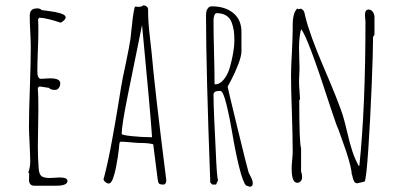

<svg xmlns="http://www.w3.org/2000/svg" viewBox="-20 -691 1524 728"><path d="M90.3 -20.5Q89.8 -14.6 89.8 -7.8Q91.3 13.2 109.9 13.2H192.4Q235.8 13.2 235.8 -4.9Q235.8 -18.1 206.5 -18.1L187.5 -17.1L169.4 -16.1Q145.5 -16.1 136.7 -23.7Q127.9 -31.2 126.5 -54.2Q123.5 -94.7 123.5 -133.8L124.5 -205.1L125.5 -275.9Q125.5 -332 123.5 -355V-357.9L128.4 -362.8H132.8L165.5 -357.9Q171.9 -350.1 188.5 -350.1Q197.8 -350.1 203.1 -357.7Q208.5 -365.2 208.5 -376Q208 -394 169.4 -394Q167 -394 152.3 -393.1L135.7 -392.1Q121.6 -392.1 121.6 -419.9Q121.6 -451.2 123.5 -497.6Q125.5 -543.9 125.5 -575.2Q125.5 -599.6 124.5 -618.2L129.4 -624Q155.8 -623 210.4 -605Q229 -615.7 229 -625Q229 -634.3 210.4 -640.1Q191.9 -646 167 -648.9Q144 -651.4 137.7 -652.8Q132.8 -659.2 121.6 -659.2Q106 -659.2 99.4 -652.3Q92.8 -645.5 92.8 -630.9Q92.8 -606.4 94.7 -571.3Q96.7 -535.6 96.7 -511.2Q96.7 -454.1 93.3 -360.4Q89.8 -266.6 89.8 -210Q89.8 -192.9 92.3 -144Q94.7 -95.2 94.7 -78.1Q94.7 -57.1 87.4 -37.1L90.8 -33.2Q90.8 -26.4 90.3 -20.5Z M475.1 -151.4Q500.5 -148.9 511.7 -148.9Q543 -148.9 561 -144L577.6 -13.2Q579.1 -2.4 581.1 2Q583 6.3 587.4 7.6Q591.8 8.8 602.5 8.8Q610.4 4.4 610.4 -5.9V-8.8Q566.9 -352.1 554.7 -493.2L548.8 -545.9Q544.9 -580.1 543.2 -603.8Q541.5 -627.4 541.5 -655.8Q541.5 -662.1 535.9 -666.5Q530.3 -670.9 523.4 -670.9Q517.6 -665 505.4 -665Q501.5 -665 498.5 -665.5L491.7 -666Q489.3 -661.6 485.4 -636.2Q482.9 -622.6 480.5 -595.7L478.5 -579.6L474.6 -543Q469.7 -511.2 457 -450.2Q443.8 -390.6 439.5 -362.8L428.7 -296.9L422.9 -261.7Q419.4 -239.3 416 -221.2L404.8 -159.2Q391.1 -82 374.5 -18.1L373.5 -15.1L372.6 -12.2Q372.6 -6.3 379.4 -0.7Q386.2 4.9 392.6 4.9Q400.4 4.9 407.7 -12.2Q414.1 -28.8 419.4 -54.2Q428.2 -100.6 430.7 -126L432.6 -146Q433.1 -146.5 433.1 -147.5Q433.1 -148.4 433.6 -149.4Q434.1 -151.9 435.5 -152.8Q437 -153.8 440.4 -153.8Q449.7 -153.8 475.1 -151.4ZM464.4 -329.1Q466.8 -338.9 518.6 -596.2Q549.3 -275.9 556.6 -170.9H546.4Q518.6 -170.9 480 -174.8Q441.4 -178.7 441.4 -183.6Q441.4 -215.3 464.4 -329.1Z M938.5 2.9Q938.5 -5.9 930.7 -21Q925.3 -31.2 923.8 -34.4Q922.4 -37.6 922.4 -38.1Q919.4 -45.9 881.3 -202.1Q843.3 -358.4 843.3 -361.8Q843.3 -363.3 856.4 -387.2Q871.6 -416 883.5 -447.3Q895.5 -478.5 895.5 -497.1V-569.8Q895.5 -616.2 864.5 -641.6Q833.5 -667 783.2 -667Q773.9 -667 768.6 -660.2Q763.7 -653.8 762.5 -647.5Q761.2 -641.1 761.2 -628.9Q761.2 -432.1 777.3 1L784.7 8.8H799.3L806.6 -7.8Q801.8 -24.4 798.3 -112.8Q789.6 -277.8 789.6 -332Q789.6 -346.2 811.5 -346.2H815.4Q826.2 -346.2 838.4 -295.9Q851.6 -242.2 861.3 -183.1Q873 -112.8 887 -56.9Q900.9 -1 912.6 12.2L927.2 17.1Q938.5 17.1 938.5 2.9ZM791.5 -494.1Q789.6 -565.9 789.6 -615.2Q789.6 -624 792.7 -632.6Q795.9 -641.1 801.3 -641.1Q823.2 -641.1 837.6 -632.1Q852.1 -623 858.4 -606Q864.3 -589.4 866.5 -574.2Q868.7 -559.1 868.7 -536.1Q868.7 -518.6 864.5 -492.7Q860.4 -466.8 852.5 -439Q844.7 -409.7 829.3 -390.4Q814 -371.1 795.4 -371.1L793.5 -373Q793.5 -422.4 791.5 -494.1Z M1280.3 -151.9Q1306.6 -81.1 1313.5 -37.1L1312.5 -34.2Q1314.9 -30.3 1316.9 -20Q1319.3 -8.3 1323.2 -2.2Q1327.1 3.9 1334.5 3.9Q1336.4 3.9 1345.2 1.5L1345.7 2V1.5Q1357.4 -2 1362.8 -2.9Q1369.1 -15.6 1376.5 -125Q1383.8 -234.4 1389.2 -365.2Q1394.5 -496.1 1394.5 -550.8L1399.9 -559.1V-626Q1399.9 -636.7 1393.6 -645.8Q1387.2 -654.8 1377.9 -654.8Q1363.8 -654.8 1363.8 -633.8L1364.7 -621.1L1365.7 -608.9Q1365.7 -284.7 1342.8 -64L1340.8 -61Q1326.7 -85.4 1316.2 -116.9Q1305.7 -148.4 1295.9 -192.4Q1286.1 -232.9 1279.8 -253.9Q1261.7 -309.6 1208.5 -433.1Q1153.8 -560.1 1136.7 -631.8L1135.7 -637.2L1134.3 -643.1Q1132.3 -648.4 1129.9 -651.9Q1125.5 -656.2 1120.6 -658.2L1110.8 -655.8L1107.9 -659.2Q1089.8 -644 1089.8 -594.7V-582Q1089.8 -553.2 1086.9 -493.7Q1083.5 -438.5 1083.5 -404.8Q1083.5 -350.1 1086.9 -261.2Q1089.8 -165.5 1089.8 -117.2Q1089.8 -103.5 1087.9 -84.5Q1085.9 -64.9 1085.9 -51.8Q1085.9 2 1106.9 2Q1115.2 2 1120.4 -4.2Q1125.5 -10.3 1125.5 -18.1Q1125.5 -32.2 1121.6 -39.1V-128.9Q1114.7 -147 1114.7 -313H1117.7L1115.7 -345.2Q1113.8 -366.7 1113.8 -382.8L1114.7 -406.7L1115.7 -431.2L1114.7 -470.2L1113.8 -509.8Q1113.8 -550.3 1121.6 -580.1Q1145 -557.6 1234.9 -278.8Q1258.3 -208 1261.7 -204.1Q1266.6 -189 1280.3 -151.9Z"/></svg>

Font: Amatica SC
Style: Regular
Weight: 400
Designer: Vernon Adams, Ben Nathan
Foundry: newtypography
Version: Version 2.001